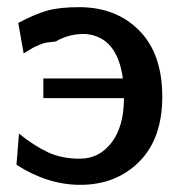

<svg xmlns="http://www.w3.org/2000/svg" viewBox="-20 -506 518 536"><path d="M26 -46 33 -133Q74 -100 112.5 -81.5Q151 -63 203 -63Q257 -63 291.5 -108Q326 -153 326 -232H101V-287H323Q307 -403 220 -411Q175 -413 135 -390Q122 -389 112 -387.5Q102 -386 91.5 -381.5Q81 -377 77.5 -375.5Q74 -374 61 -366Q48 -358 46 -357L31 -442Q76 -466 110.5 -476Q145 -486 201 -486Q304 -486 368.5 -421Q433 -356 433 -236Q433 -119 368.5 -54.5Q304 10 204 10Q113 10 26 -46Z"/></svg>

Font: Coval
Style: Medium
Weight: 500
Foundry: Context Ltd
Version: Version 001.000